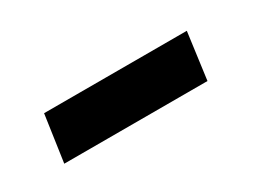

<svg xmlns="http://www.w3.org/2000/svg" viewBox="-24 -427 462 346"><g transform="rotate(-30 207.0 -254.5)"><path d="M344 -206H46L60 -303H357Z"/></g></svg>

Font: Exo 2.0
Style: Bold Italic
Weight: 700
Italic angle: -8°
Designer: Natanael Gama
Version: Version 1.001;PS 001.001;hotconv 1.0.70;makeotf.lib2.5.58329